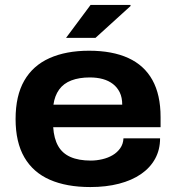

<svg xmlns="http://www.w3.org/2000/svg" viewBox="-20 -744 711 776"><path d="M345 12Q249 12 181.5 -17.5Q114 -47 78.5 -108Q43 -169 43 -263Q43 -357 78 -418Q113 -479 180 -509Q247 -539 340 -539Q434 -539 498.5 -509.5Q563 -480 596 -420.5Q629 -361 629 -271V-230H195Q198 -184 215 -154Q232 -124 265 -109.5Q298 -95 347 -95Q370 -95 393.5 -100.5Q417 -106 435.5 -117Q454 -128 466 -145Q478 -162 479 -185H627Q627 -139 607 -102.5Q587 -66 550 -40.5Q513 -15 461 -1.5Q409 12 345 12ZM196 -321H474Q474 -350 464 -370.5Q454 -391 436.5 -404.5Q419 -418 395.5 -424.5Q372 -431 343 -431Q300 -431 268.5 -419Q237 -407 219 -382Q201 -357 196 -321ZM247 -591 346 -724H507L508 -720L366 -591Z"/></svg>

Font: Archivo SemiExpanded
Style: Bold
Weight: 700
Width: 6
Designer: Hector Gatti
Foundry: Omnibus-Type
Version: Version 2.001